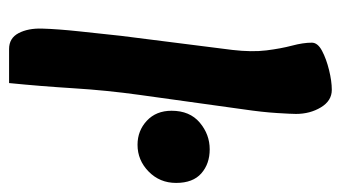

<svg xmlns="http://www.w3.org/2000/svg" viewBox="-184 -553 751 423"><g transform="rotate(90 191.5 -341.5)"><path d="M88 14Q64 14 53 -7Q42 -28 43 -59Q44 -93 49 -140Q54 -187 59 -233L90 -478Q95 -521 91 -553Q87 -585 80.5 -609.5Q74 -634 74 -653Q74 -666 92 -675.5Q110 -685 134.5 -691Q159 -697 178 -697Q202 -697 216.5 -673Q231 -649 231 -618Q231 -608 229 -576Q227 -544 221 -503L189 -273Q179 -201 174.5 -128.5Q170 -56 163 14ZM299 -269Q268 -269 246 -289.5Q224 -310 224 -344Q224 -384 250 -406Q276 -428 309 -428Q341 -428 362 -409.5Q383 -391 383 -354Q383 -318 358 -293.5Q333 -269 299 -269Z"/></g></svg>

Font: Alkatra Medium
Style: Regular
Weight: 500
Designer: Suman Bhandary
Version: Version 1.100;gftools[0.9.22]